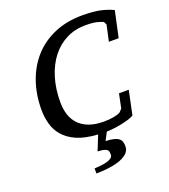

<svg xmlns="http://www.w3.org/2000/svg" viewBox="-166 -831 1041 1181"><g transform="rotate(-20 355.0 -240.0)"><path d="M559 -184 540 -91 522 -72C512.7 -66 498.2 -61.2 478.5 -57.5C458.8 -53.8 437 -52 413 -52C375 -52 342.5 -57.2 315.5 -67.5C288.5 -77.8 266.5 -92.2 249.5 -110.5C232.5 -128.8 220.2 -150.3 212.5 -175C204.8 -199.7 201 -226.3 201 -255C201 -314.3 208.5 -368.2 223.5 -416.5C238.5 -464.8 259.5 -506.2 286.5 -540.5C313.5 -574.8 345.7 -601.3 383 -620C420.3 -638.7 461.7 -648 507 -648C541.7 -648 567.7 -645.5 585 -640.5C602.3 -635.5 614.7 -631.3 622 -628L632 -608L609 -503H673L710 -674C686.7 -685.3 659.8 -694.5 629.5 -701.5C599.2 -708.5 559.7 -712 511 -712C443 -712 382.2 -700.7 328.5 -678C274.8 -655.3 229.3 -623.5 192 -582.5C154.7 -541.5 126 -492.8 106 -436.5C86 -380.2 76 -318.7 76 -252C76 -221.3 79.8 -191 87.5 -161C95.2 -131 109.2 -103.8 129.5 -79.5C149.8 -55.2 177.8 -35 213.5 -19C249.2 -3 295.3 6.7 352 10L313 107C329.7 107.7 342.7 109.2 352 111.5C361.3 113.8 368.3 116.8 373 120.5C377.7 124.2 380.5 128.7 381.5 134C382.5 139.3 383 145.3 383 152C383 161.3 379.3 168.8 372 174.5C364.7 180.2 355.2 184.7 343.5 188C331.8 191.3 318.7 193.8 304 195.5C289.3 197.2 274.7 198.3 260 199V232C281.3 232 305 230.7 331 228C357 225.3 381.5 220.5 404.5 213.5C427.5 206.5 446.7 196.7 462 184C477.3 171.3 485 155 485 135C485 125 483.8 115.8 481.5 107.5C479.2 99.2 474.3 91.8 467 85.5C459.7 79.2 449.2 74.2 435.5 70.5C421.8 66.8 403.7 64.7 381 64L408 12C424 11.3 440.3 10 457 8C473.7 6 490.2 3.3 506.5 0C522.8 -3.3 538.2 -7.2 552.5 -11.5C566.8 -15.8 579.3 -21 590 -27L623 -184Z"/></g></svg>

Font: PT Serif Caption
Style: Italic
Weight: 400
Italic angle: -12°
Designer: A.Korolkova, O.Umpeleva, V.Yefimov
Foundry: ParaType Ltd
Version: Version 1.000W OFL